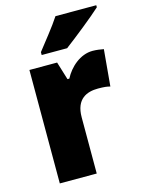

<svg xmlns="http://www.w3.org/2000/svg" viewBox="-116 -835 676 904"><g transform="rotate(-15 222.0 -383.0)"><path d="M444 -756V-766H245C216 -721 168 -663 135 -620V-606H259C311 -645 404 -719 444 -756ZM371 -563C311 -563 258 -516 232 -465H223L196 -553H61V0H241V-274C241 -364 296 -385 350 -385C379 -385 396 -383 409 -379L425 -557C410 -560 389 -563 371 -563Z"/></g></svg>

Font: Noto Sans Devanagari UI SemiCondensed Black
Style: Regular
Weight: 900
Width: 4
Designer: Jelle Bosma - Monotype Design Team
Foundry: Monotype Imaging Inc.
Version: Version 2.004